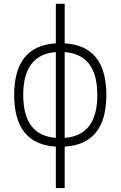

<svg xmlns="http://www.w3.org/2000/svg" viewBox="-20 -752 626 997"><path d="M270 224.6V9.3Q53.7 -3.4 53.7 -258.8Q53.7 -514.2 270 -526.9V-732.4H315.9V-526.9Q532.2 -514.2 532.2 -258.8Q532.2 -3.4 315.9 9.3V224.6ZM315.9 -481.4V-36.1Q485.4 -48.8 485.4 -258.8Q485.4 -468.8 315.9 -481.4ZM270 -36.1V-481.4Q100.6 -468.8 100.6 -258.8Q100.6 -48.8 270 -36.1Z"/></svg>

Font: Cascadia Mono NF ExtraLight
Style: Regular
Weight: 200
Monospace: yes
Designer: Aaron Bell
Foundry: Saja Typeworks
Version: Version 2404.023; ttfautohint (v1.8.4)